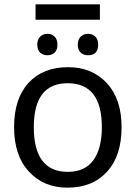

<svg xmlns="http://www.w3.org/2000/svg" viewBox="-20 -856 625 886"><path d="M441 -836V-765H144V-836ZM245 -650Q245 -625 232 -613Q219 -601 199 -601Q179 -601 165.5 -613Q152 -625 152 -650Q152 -674 165.5 -687Q179 -700 199 -700Q219 -700 232 -687Q245 -674 245 -650ZM386 -700Q407 -700 420 -687Q433 -674 433 -650Q433 -601 386 -601Q366 -601 352.5 -613Q339 -625 339 -650Q339 -674 352.5 -687Q366 -700 386 -700ZM541 -269Q541 -137 474 -63.5Q407 10 291 10Q182 10 113.5 -64Q45 -138 45 -269Q45 -401 111.5 -473.5Q178 -546 294 -546Q405 -546 473 -472.5Q541 -399 541 -269ZM136 -269Q136 -63 293 -63Q372 -63 411 -117Q450 -171 450 -269Q450 -472 292 -472Q136 -472 136 -269Z"/></svg>

Font: Advent Sans Logo
Style: Regular
Weight: 400
Designer: Types & Symbols
Foundry: Types & Symbols
Version: Version 1.002